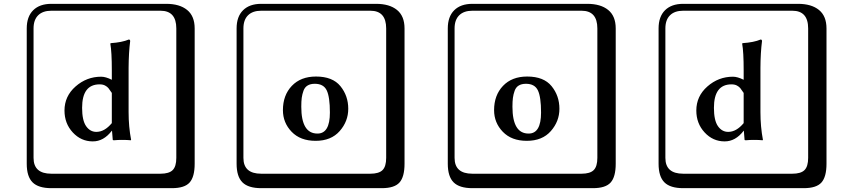

<svg xmlns="http://www.w3.org/2000/svg" viewBox="-20 -774 4450 1006"><path d="M565.9 -128.9V-287.1Q554.7 -304.2 548.3 -312Q542 -319.8 530.5 -325.9Q519 -332 502 -332Q410.2 -332 410.2 -209Q410.2 -143.1 431.2 -113Q452.1 -83 484.9 -83Q527.8 -83 565.9 -128.9ZM565.9 -88.9Q522.9 -32.7 465.8 -33.2Q404.8 -33.2 361.3 -80.1Q317.9 -127 317.9 -194.8Q317.9 -270 376 -321Q434.1 -372.1 509.8 -372.1Q533.7 -372.1 565.9 -356V-404.8Q565.9 -502 558.1 -544.9L560.1 -547.9Q619.1 -551.8 654.8 -566.9Q661.6 -566.9 662.1 -559.1Q654.3 -498 653.8 -418V-187Q653.8 -109.9 667 -41L665 -39.1Q647 -41 618.2 -41Q598.1 -41 578.1 -39.1Q571.3 -39.1 570.8 -41L566.9 -88.9ZM249 -717.8Q204.1 -717.8 179.9 -693.8Q155.8 -669.9 155.8 -625V53.2Q155.8 136.2 249 136.2H820.8Q865.7 136.2 884.8 117.2Q903.8 98.1 903.8 53.2V-625Q903.8 -717.8 820.8 -717.8ZM1000 84Q1000 152.8 973.4 182.4Q946.8 211.9 880.9 211.9H249Q181.2 211.9 150.6 181.4Q120.1 150.9 120.1 84V-625Q120.1 -687 154.1 -720.5Q188 -753.9 249 -753.9H851.1Q920.9 -753.9 960.4 -721.9Q1000 -689.9 1000 -625Z M1462.4 -196.8Q1462.4 -274.9 1509 -324Q1555.7 -373 1635.7 -373Q1722.7 -373 1763.7 -322.5Q1804.7 -272 1804.7 -204.1Q1804.7 -138.2 1759.8 -87.2Q1714.8 -36.1 1633.8 -36.1Q1553.7 -36.1 1508.1 -83.5Q1462.4 -130.9 1462.4 -196.8ZM1629.4 -335Q1606.4 -335 1591.6 -325.9Q1576.7 -316.9 1570.1 -298.3Q1563.5 -279.8 1561 -261.5Q1558.6 -243.2 1558.6 -214.8Q1558.6 -73.7 1643.6 -74.2Q1708.5 -74.2 1708.5 -184.1Q1708.5 -266.1 1691.9 -300.5Q1675.3 -335 1629.4 -335ZM1348.6 -717.8Q1303.7 -717.8 1279.5 -693.8Q1255.4 -669.9 1255.4 -625V53.2Q1255.4 136.2 1348.6 136.2H1920.4Q1965.3 136.2 1984.4 117.2Q2003.4 98.1 2003.4 53.2V-625Q2003.4 -717.8 1920.4 -717.8ZM2099.6 84Q2099.6 152.8 2073 182.4Q2046.4 211.9 1980.5 211.9H1348.6Q1280.8 211.9 1250.2 181.4Q1219.7 150.9 1219.7 84V-625Q1219.7 -687 1253.7 -720.5Q1287.6 -753.9 1348.6 -753.9H1950.7Q2020.5 -753.9 2060.1 -721.9Q2099.6 -689.9 2099.6 -625Z M2568.8 -196.8Q2568.8 -274.9 2615.5 -324Q2662.1 -373 2742.2 -373Q2829.1 -373 2870.1 -322.5Q2911.1 -272 2911.1 -204.1Q2911.1 -138.2 2866.2 -87.2Q2821.3 -36.1 2740.2 -36.1Q2660.2 -36.1 2614.5 -83.5Q2568.8 -130.9 2568.8 -196.8ZM2735.8 -335Q2712.9 -335 2698 -325.9Q2683.1 -316.9 2676.5 -298.3Q2669.9 -279.8 2667.5 -261.5Q2665 -243.2 2665 -214.8Q2665 -73.7 2750 -74.2Q2814.9 -74.2 2814.9 -184.1Q2814.9 -266.1 2798.3 -300.5Q2781.7 -335 2735.8 -335ZM2455.1 -717.8Q2410.2 -717.8 2386 -693.8Q2361.8 -669.9 2361.8 -625V53.2Q2361.8 136.2 2455.1 136.2H3026.9Q3071.8 136.2 3090.8 117.2Q3109.9 98.1 3109.9 53.2V-625Q3109.9 -717.8 3026.9 -717.8ZM3206.1 84Q3206.1 152.8 3179.4 182.4Q3152.8 211.9 3086.9 211.9H2455.1Q2387.2 211.9 2356.7 181.4Q2326.2 150.9 2326.2 84V-625Q2326.2 -687 2360.1 -720.5Q2394 -753.9 2455.1 -753.9H3057.1Q3127 -753.9 3166.5 -721.9Q3206.1 -689.9 3206.1 -625Z M3876.5 -128.9V-287.1Q3865.2 -304.2 3858.9 -312Q3852.5 -319.8 3841.1 -325.9Q3829.6 -332 3812.5 -332Q3720.7 -332 3720.7 -209Q3720.7 -143.1 3741.7 -113Q3762.7 -83 3795.4 -83Q3838.4 -83 3876.5 -128.9ZM3876.5 -88.9Q3833.5 -32.7 3776.4 -33.2Q3715.3 -33.2 3671.9 -80.1Q3628.4 -127 3628.4 -194.8Q3628.4 -270 3686.5 -321Q3744.6 -372.1 3820.3 -372.1Q3844.2 -372.1 3876.5 -356V-404.8Q3876.5 -502 3868.7 -544.9L3870.6 -547.9Q3929.7 -551.8 3965.3 -566.9Q3972.2 -566.9 3972.7 -559.1Q3964.8 -498 3964.4 -418V-187Q3964.4 -109.9 3977.5 -41L3975.6 -39.1Q3957.5 -41 3928.7 -41Q3908.7 -41 3888.7 -39.1Q3881.8 -39.1 3881.3 -41L3877.4 -88.9ZM3559.6 -717.8Q3514.6 -717.8 3490.5 -693.8Q3466.3 -669.9 3466.3 -625V53.2Q3466.3 136.2 3559.6 136.2H4131.3Q4176.3 136.2 4195.3 117.2Q4214.4 98.1 4214.4 53.2V-625Q4214.4 -717.8 4131.3 -717.8ZM4310.5 84Q4310.5 152.8 4283.9 182.4Q4257.3 211.9 4191.4 211.9H3559.6Q3491.7 211.9 3461.2 181.4Q3430.7 150.9 3430.7 84V-625Q3430.7 -687 3464.6 -720.5Q3498.5 -753.9 3559.6 -753.9H4161.6Q4231.4 -753.9 4271 -721.9Q4310.5 -689.9 4310.5 -625Z"/></svg>

Font: Linux Biolinum Keyboard
Style: Regular
Weight: 700
Designer: Philipp H. Poll
Foundry: Philipp H. Poll
Version: Version 0.6.1 ; ttfautohint (v0.9)